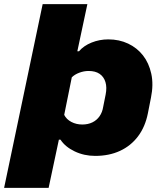

<svg xmlns="http://www.w3.org/2000/svg" viewBox="-73 -749 780 936"><path d="M-53 167 135 -729H353L304 -499H312Q335 -526 373.5 -541.5Q412 -557 455 -557Q508 -557 551.5 -536.5Q595 -516 624 -479Q653 -442 664.5 -389.5Q676 -337 663 -273L648 -197Q635 -131 600 -84.5Q565 -38 512 -13.5Q459 11 391 11Q337 11 291 -11Q245 -33 222 -68H214L164 167ZM328 -142Q356 -142 377.5 -152.5Q399 -163 412.5 -182.5Q426 -202 430 -228L442 -288Q449 -323 441 -349Q433 -375 412.5 -389Q392 -403 359 -403Q336 -403 313.5 -394.5Q291 -386 277 -372L240 -189Q251 -167 275 -154.5Q299 -142 328 -142Z"/></svg>

Font: Hubot Sans Condensed ExtraLight Black
Style: Italic
Weight: 900
Italic angle: -12.0243°
Version: Version 2.000